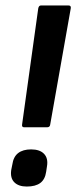

<svg xmlns="http://www.w3.org/2000/svg" viewBox="-20 -675 279 703"><path d="M68 -209Q59 -209 61 -220L120 -644Q122 -655 130 -655H231Q241 -655 239 -644L164 -220Q163 -209 153 -209ZM78 8Q48 8 32.5 -7.5Q17 -23 21 -52L25 -72Q29 -101 46.5 -114.5Q64 -128 94 -128Q126 -128 141.5 -111.5Q157 -95 152 -66L149 -46Q145 -18 127.5 -5Q110 8 78 8Z"/></svg>

Font: Sofia Sans Condensed
Style: Bold Italic
Weight: 700
Italic angle: -9°
Version: Version 4.100